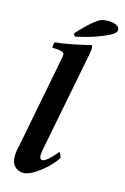

<svg xmlns="http://www.w3.org/2000/svg" viewBox="-125 -870 606 934"><g transform="rotate(15 178.5 -402.5)"><path d="M163.1 -698.2Q154.3 -705.1 154.3 -710.9Q160.6 -720.7 195.8 -755.4Q231 -790 257.8 -805.7Q272 -813.5 302.7 -813.5Q323.2 -813.5 340.3 -805.9Q357.4 -798.3 357.4 -782.2Q357.4 -764.6 310.3 -743.9Q263.2 -723.1 220 -711.7Q176.8 -700.2 163.1 -698.2ZM122.1 -546.9Q123 -552.7 125.5 -564.7Q127.9 -576.7 129.4 -585.2Q130.9 -593.8 130.9 -598.6Q130.9 -617.2 71.3 -617.2Q69.3 -620.1 70.8 -631.3Q72.3 -642.6 75.2 -645.5Q112.8 -648.9 172.9 -661.1Q232.9 -673.3 251 -679.7Q256.8 -676.3 256.8 -661.1Q256.8 -648.9 244.1 -587.9L154.3 -128.9Q150.4 -105.5 150.4 -96.7Q150.4 -88.9 153.8 -82.5Q157.2 -76.2 164.1 -76.2Q177.7 -76.2 203.4 -101.6Q229 -127 233.4 -135.7Q237.8 -135.7 242.4 -125.5Q247.1 -115.2 247.1 -109.4Q237.8 -92.3 211.9 -65.4Q186 -38.6 151.1 -15.4Q116.2 7.8 91.8 7.8Q65.4 7.8 47.9 -9.3Q30.3 -26.4 30.3 -61.5Q30.3 -85 39.1 -120.1Z"/></g></svg>

Font: Crimson
Style: BoldItalic
Weight: 700
Italic angle: -11°
Version: Version 0.8